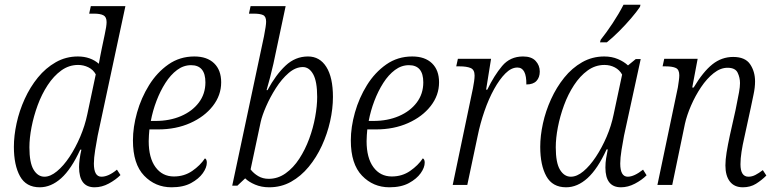

<svg xmlns="http://www.w3.org/2000/svg" viewBox="-20 -786 3295 816"><path d="M149 10Q91 10 65 -37Q39 -84 39 -162Q39 -209 50.5 -262Q62 -315 85 -365.5Q108 -416 141 -456.5Q174 -497 217 -521.5Q260 -546 311 -546Q338 -546 360.5 -538Q383 -530 400 -515Q403 -531 406.5 -549.5Q410 -568 413 -582L425 -639Q433 -675 433 -692Q433 -714 419.5 -721Q406 -728 380 -728H359L366 -760H513L395 -209Q390 -183 384.5 -148.5Q379 -114 379 -91Q379 -35 411 -35Q441 -35 477 -65L492 -42Q472 -22 442.5 -6Q413 10 382 10Q316 10 316 -76Q316 -90 318.5 -109.5Q321 -129 326 -150H321Q283 -67 240 -28.5Q197 10 149 10ZM169 -35Q194 -35 222 -58Q250 -81 275.5 -119.5Q301 -158 321 -205Q341 -252 351 -300L387 -470Q376 -490 355.5 -500Q335 -510 312 -510Q273 -510 240.5 -486.5Q208 -463 182.5 -424Q157 -385 140 -338.5Q123 -292 114 -245.5Q105 -199 105 -160Q105 -94 123 -64.5Q141 -35 169 -35Z M709 10Q640 10 592.5 -39.5Q545 -89 545 -189Q545 -246 562.5 -308Q580 -370 613.5 -424Q647 -478 695.5 -512Q744 -546 806 -546Q860 -546 890 -517Q920 -488 920 -436Q920 -381 884.5 -335.5Q849 -290 788.5 -263Q728 -236 652 -236H615Q614 -226 613 -211.5Q612 -197 612 -186Q612 -115 641 -75.5Q670 -36 719 -36Q763 -36 797 -59.5Q831 -83 851 -113Q859 -109 859 -95Q859 -74 842 -50Q825 -26 792 -8Q759 10 709 10ZM641 -272Q701 -272 749 -292.5Q797 -313 825 -350Q853 -387 853 -436Q853 -509 792 -509Q760 -509 732.5 -488.5Q705 -468 683 -433.5Q661 -399 645 -357Q629 -315 621 -272Z M1124 10Q1091 10 1064 -1.5Q1037 -13 1022 -28L989 3H967L1102 -632Q1111 -678 1111 -694Q1111 -716 1098 -722Q1085 -728 1059 -728H1038L1045 -760H1194L1142 -515Q1136 -488 1127.5 -455.5Q1119 -423 1113 -403H1117Q1152 -468 1193.5 -507Q1235 -546 1289 -546Q1339 -546 1367 -501.5Q1395 -457 1395 -374Q1395 -324 1383 -270.5Q1371 -217 1348 -167Q1325 -117 1292 -77Q1259 -37 1217 -13.5Q1175 10 1124 10ZM1122 -26Q1161 -26 1194 -49.5Q1227 -73 1252 -111.5Q1277 -150 1294 -196Q1311 -242 1319.5 -289Q1328 -336 1328 -374Q1328 -440 1311 -470.5Q1294 -501 1267 -501Q1236 -501 1206.5 -475.5Q1177 -450 1152.5 -411.5Q1128 -373 1111 -334Q1094 -295 1088 -268L1045 -66Q1058 -49 1077.5 -37.5Q1097 -26 1122 -26Z M1635 10Q1566 10 1518.5 -39.5Q1471 -89 1471 -189Q1471 -246 1488.5 -308Q1506 -370 1539.5 -424Q1573 -478 1621.5 -512Q1670 -546 1732 -546Q1786 -546 1816 -517Q1846 -488 1846 -436Q1846 -381 1810.5 -335.5Q1775 -290 1714.5 -263Q1654 -236 1578 -236H1541Q1540 -226 1539 -211.5Q1538 -197 1538 -186Q1538 -115 1567 -75.5Q1596 -36 1645 -36Q1689 -36 1723 -59.5Q1757 -83 1777 -113Q1785 -109 1785 -95Q1785 -74 1768 -50Q1751 -26 1718 -8Q1685 10 1635 10ZM1567 -272Q1627 -272 1675 -292.5Q1723 -313 1751 -350Q1779 -387 1779 -436Q1779 -509 1718 -509Q1686 -509 1658.5 -488.5Q1631 -468 1609 -433.5Q1587 -399 1571 -357Q1555 -315 1547 -272Z M1990 -411Q1993 -426 1995 -440.5Q1997 -455 1997 -465Q1997 -490 1980 -497Q1963 -504 1933 -504H1919L1926 -536H2067L2046 -405H2051Q2080 -465 2114 -505.5Q2148 -546 2203 -546Q2239 -546 2256.5 -527Q2274 -508 2274 -482Q2274 -457 2260 -442Q2246 -427 2217 -427Q2218 -499 2179 -499Q2153 -499 2128 -474Q2103 -449 2080 -407.5Q2057 -366 2039 -314Q2021 -262 2010 -208L1966 0H1904Z M2386 10Q2328 10 2302 -37Q2276 -84 2276 -162Q2276 -209 2287.5 -261.5Q2299 -314 2322 -364.5Q2345 -415 2378 -456Q2411 -497 2454 -521.5Q2497 -546 2548 -546Q2580 -546 2606 -535Q2632 -524 2649 -508L2682 -535H2703L2632 -209Q2627 -184 2621.5 -149Q2616 -114 2616 -91Q2616 -35 2648 -35Q2675 -35 2713 -65L2728 -41Q2708 -21 2678.5 -5.5Q2649 10 2619 10Q2553 10 2553 -74Q2553 -95 2556 -113Q2559 -131 2563 -151H2558Q2520 -68 2477 -29Q2434 10 2386 10ZM2406 -35Q2432 -35 2459.5 -58Q2487 -81 2512.5 -119.5Q2538 -158 2558 -204.5Q2578 -251 2588 -300L2624 -469Q2613 -489 2593 -499.5Q2573 -510 2549 -510Q2510 -510 2477.5 -486.5Q2445 -463 2419.5 -424Q2394 -385 2377 -338.5Q2360 -292 2351 -245.5Q2342 -199 2342 -160Q2342 -94 2360 -64.5Q2378 -35 2406 -35ZM2530 -606 2533 -617Q2557 -647 2583.5 -687Q2610 -727 2630 -766H2702L2700 -757Q2686 -736 2662 -708Q2638 -680 2611 -653Q2584 -626 2559 -606Z M3137 10Q3101 10 3082 -14.5Q3063 -39 3063 -83Q3063 -107 3068 -138Q3073 -169 3082 -211L3106 -318Q3108 -330 3112.5 -351Q3117 -372 3121 -394.5Q3125 -417 3125 -433Q3125 -456 3115 -477Q3105 -498 3072 -498Q3042 -498 3013 -475Q2984 -452 2959.5 -415.5Q2935 -379 2917 -337.5Q2899 -296 2891 -260L2837 0H2774L2861 -415Q2863 -428 2865 -442.5Q2867 -457 2867 -466Q2867 -490 2852.5 -497Q2838 -504 2808 -504H2796L2803 -536H2945L2922 -414H2928Q2968 -481 3007.5 -512.5Q3047 -544 3096 -544Q3147 -544 3168 -513Q3189 -482 3189 -440Q3189 -414 3182.5 -384Q3176 -354 3171 -329L3143 -200Q3136 -170 3131.5 -141Q3127 -112 3127 -88Q3127 -35 3161 -35Q3176 -35 3190.5 -42.5Q3205 -50 3222 -63L3237 -40Q3217 -20 3193 -5Q3169 10 3137 10Z"/></svg>

Font: Noto Serif SemiCondensed Light
Style: Italic
Weight: 300
Width: 4
Italic angle: -12°
Designer: Monotype Design Team
Foundry: Monotype Imaging Inc.
Version: Version 2.013; ttfautohint (v1.8.4.7-5d5b)